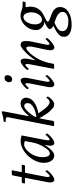

<svg xmlns="http://www.w3.org/2000/svg" viewBox="740 -1448 936 2455"><g transform="rotate(-90 1207.5 -221.0)"><path d="M134.8 5.9Q119.1 5.9 110.4 -8.3Q101.6 -22.5 101.6 -44.9Q101.6 -52.7 103 -65.4Q104.5 -78.1 108.4 -96.7L161.1 -369.1H91.8Q88.9 -369.1 88.9 -379.9Q88.9 -392.6 100.6 -410.2H168.9L192.4 -529.3Q193.4 -539.1 240.2 -539.1Q253.9 -539.1 257.8 -538.1L233.4 -410.2H322.3Q327.1 -410.2 327.1 -397.5Q327.1 -385.7 318.4 -369.1H225.6L173.8 -103.5Q170.9 -91.8 170.9 -79.1Q170.9 -54.7 180.7 -54.7Q197.3 -54.7 213.4 -72.8Q229.5 -90.8 239.3 -101.6L245.1 -108.4Q247.1 -108.4 252.4 -99.1Q257.8 -89.8 257.8 -85.9Q249 -72.3 227.5 -50.3Q206.1 -28.3 180.7 -11.2Q155.3 5.9 134.8 5.9Z M604.5 5.9Q588.9 5.9 580.1 -8.3Q571.3 -22.5 571.3 -44.9Q571.3 -52.7 572.8 -65.9Q574.2 -79.1 578.1 -96.7L583 -122.1Q570.3 -98.6 547.9 -68.8Q525.4 -39.1 498.5 -17.1Q471.7 4.9 445.3 4.9Q402.3 4.9 377.4 -33.7Q352.5 -72.3 352.5 -127Q352.5 -181.6 377 -234.4Q401.4 -287.1 441.9 -330.1Q482.4 -373 532.2 -398.9Q582 -424.8 631.8 -424.8Q670.9 -424.8 703.1 -412.1L646.5 -118.2Q643.6 -101.6 642.1 -93.3Q640.6 -85 640.6 -76.2Q640.6 -54.7 650.4 -54.7Q658.2 -54.7 669.4 -63.5Q680.7 -72.3 691.9 -83.5Q703.1 -94.7 709 -101.6L714.8 -108.4Q716.8 -108.4 722.2 -99.1Q727.5 -89.8 727.5 -85.9Q719.7 -72.3 698.2 -50.3Q676.8 -28.3 651.4 -11.2Q626 5.9 604.5 5.9ZM474.6 -51.8Q493.2 -51.8 513.7 -71.3Q534.2 -90.8 553.7 -123Q573.2 -155.3 588.9 -193.4Q604.5 -231.4 611.3 -267.6L630.9 -367.2Q619.1 -379.9 590.8 -379.9Q561.5 -379.9 532.2 -359.4Q502.9 -338.9 478.5 -305.2Q454.1 -271.5 439.5 -230Q424.8 -188.5 424.8 -147.5Q424.8 -51.8 474.6 -51.8Z M853.5 4.9Q846.7 4.9 838.9 3.4Q831.1 2 821.3 0L927.7 -545.9Q931.6 -565.4 934.1 -578.6Q936.5 -591.8 936.5 -597.7Q936.5 -616.2 877 -616.2Q874 -616.2 874 -622.1Q874 -633.8 881.8 -641.6Q946.3 -647.5 1004.9 -668.9Q1010.7 -666 1010.7 -650.4Q1010.7 -644.5 1007.3 -626.5Q1003.9 -608.4 998 -577.1L947.3 -314.5L958 -327.1Q972.7 -343.8 995.6 -366.7Q1018.6 -389.6 1048.8 -407.2Q1079.1 -424.8 1112.3 -424.8Q1141.6 -424.8 1163.6 -405.8Q1185.5 -386.7 1185.5 -358.4Q1185.5 -294.9 1129.4 -253.9Q1073.2 -212.9 985.4 -198.2Q1043.9 -110.4 1075.2 -82Q1106.4 -53.7 1127 -53.7Q1144.5 -53.7 1160.6 -68.4Q1176.8 -83 1184.6 -96.7Q1187.5 -96.7 1193.8 -88.9Q1200.2 -81.1 1200.2 -77.1Q1197.3 -66.4 1181.2 -46.9Q1165 -27.3 1144.5 -11.7Q1124 3.9 1104.5 3.9Q1074.2 3.9 1054.2 -12.2Q1034.2 -28.3 1010.7 -52.7Q996.1 -68.4 977.5 -95.7Q959 -123 943.8 -149.4Q928.7 -175.8 921.9 -186.5L885.7 0Q866.2 4.9 853.5 4.9ZM939.5 -224.6Q953.1 -224.6 970.7 -228.5Q988.3 -232.4 1009.8 -238.3Q1032.2 -245.1 1057.1 -257.8Q1082 -270.5 1099.1 -290.5Q1116.2 -310.5 1116.2 -336.9Q1116.2 -378.9 1077.1 -378.9Q1061.5 -378.9 1038.1 -359.9Q1014.6 -340.8 991.7 -313.5Q968.8 -286.1 953.1 -261.7Q937.5 -237.3 937.5 -226.6Q937.5 -224.6 939.5 -224.6Z M1418.9 -533.2Q1400.4 -533.2 1391.6 -544.4Q1382.8 -555.7 1382.8 -571.3Q1382.8 -591.8 1397 -611.3Q1411.1 -630.9 1438.5 -630.9Q1457 -630.9 1465.3 -619.6Q1473.6 -608.4 1473.6 -592.8Q1473.6 -572.3 1459.5 -552.7Q1445.3 -533.2 1418.9 -533.2ZM1407.2 -424.8Q1422.9 -424.8 1431.6 -410.6Q1440.4 -396.5 1440.4 -374Q1440.4 -353.5 1434.6 -322.3L1394.5 -117.2Q1393.6 -111.3 1391.1 -98.1Q1388.7 -85 1388.7 -77.1Q1388.7 -54.7 1398.4 -54.7Q1406.2 -54.7 1417.5 -63.5Q1428.7 -72.3 1439.9 -83.5Q1451.2 -94.7 1457 -101.6L1462.9 -108.4Q1464.8 -108.4 1470.2 -99.1Q1475.6 -89.8 1475.6 -85.9Q1467.8 -72.3 1445.8 -50.3Q1423.8 -28.3 1398.4 -11.2Q1373 5.9 1352.5 5.9Q1336.9 5.9 1328.1 -8.3Q1319.3 -22.5 1319.3 -44.9Q1319.3 -52.7 1320.8 -65.4Q1322.3 -78.1 1326.2 -96.7L1366.2 -300.8Q1369.1 -316.4 1370.1 -326.2Q1371.1 -335.9 1371.1 -339.8Q1371.1 -364.3 1361.3 -364.3Q1353.5 -364.3 1337.4 -349.6Q1321.3 -335 1312.5 -324.2L1307.6 -318.4Q1305.7 -318.4 1300.3 -327.6Q1294.9 -336.9 1294.9 -340.8Q1302.7 -354.5 1323.2 -374Q1343.8 -393.6 1367.2 -409.2Q1390.6 -424.8 1407.2 -424.8Z M1825.2 5.9Q1809.6 5.9 1800.8 -8.3Q1792 -22.5 1792 -44.9Q1792 -52.7 1793.5 -65.4Q1794.9 -78.1 1798.8 -96.7L1833 -257.8Q1836.9 -274.4 1838.4 -287.6Q1839.8 -300.8 1839.8 -310.5Q1839.8 -352.5 1821.3 -352.5Q1805.7 -352.5 1778.8 -329.1Q1752 -305.7 1722.7 -266.1Q1693.4 -226.6 1669.4 -177.2Q1645.5 -127.9 1633.8 -76.2L1617.2 0Q1605.5 3.9 1586.9 3.9Q1568.4 3.9 1553.7 0L1611.3 -300.8Q1615.2 -318.4 1615.7 -328.1Q1616.2 -337.9 1616.2 -339.8Q1616.2 -364.3 1606.4 -364.3Q1602.5 -364.3 1596.2 -359.9Q1589.8 -355.5 1582 -348.6Q1569.3 -337.9 1561 -328.1Q1552.7 -318.4 1552.7 -318.4Q1550.8 -318.4 1545.4 -327.6Q1540 -336.9 1540 -340.8Q1547.9 -354.5 1568.4 -374Q1588.9 -393.6 1612.3 -409.2Q1635.7 -424.8 1652.3 -424.8Q1668 -424.8 1676.8 -410.6Q1685.5 -396.5 1685.5 -374Q1685.5 -353.5 1679.7 -322.3L1662.1 -232.4Q1667 -241.2 1677.7 -256.3Q1688.5 -271.5 1705.1 -293Q1726.6 -322.3 1755.9 -352.5Q1785.2 -382.8 1813.5 -403.8Q1841.8 -424.8 1861.3 -424.8Q1910.2 -424.8 1910.2 -360.4Q1910.2 -338.9 1906.7 -312Q1903.3 -285.2 1896.5 -253.9L1864.3 -103.5Q1861.3 -91.8 1861.3 -79.1Q1861.3 -54.7 1871.1 -54.7Q1878.9 -54.7 1890.1 -63.5Q1901.4 -72.3 1912.6 -83.5Q1923.8 -94.7 1929.7 -101.6L1935.5 -108.4Q1937.5 -108.4 1942.9 -99.1Q1948.2 -89.8 1948.2 -85.9Q1940.4 -72.3 1918.5 -50.3Q1896.5 -28.3 1871.1 -11.2Q1845.7 5.9 1825.2 5.9Z M2116.2 227.5Q2048.8 227.5 2006.3 202.1Q1963.9 176.8 1963.9 131.8Q1963.9 94.7 1986.8 69.3Q2009.8 43.9 2043 25.9Q2076.2 7.8 2104.5 -5.9L2086.9 -17.6Q2062.5 -33.2 2062.5 -52.7Q2062.5 -64.5 2079.1 -78.1Q2095.7 -91.8 2118.7 -103.5Q2141.6 -115.2 2160.2 -119.1Q2140.6 -119.1 2118.2 -128.9Q2093.8 -138.7 2071.8 -164.6Q2049.8 -190.4 2049.8 -225.6Q2049.8 -280.3 2076.7 -325.7Q2103.5 -371.1 2145.5 -398.4Q2187.5 -425.8 2234.4 -425.8Q2260.7 -425.8 2279.8 -419.4Q2298.8 -413.1 2318.8 -406.2Q2338.9 -399.4 2367.2 -399.4H2409.2Q2415 -399.4 2415 -391.6Q2415 -384.8 2411.6 -375Q2408.2 -365.2 2404.3 -361.3H2349.6Q2343.8 -361.3 2343.8 -355.5Q2349.6 -320.3 2349.6 -304.7Q2349.6 -248 2325.2 -206.1Q2300.8 -164.1 2260.7 -141.6Q2238.3 -127.9 2214.4 -117.2Q2190.4 -106.4 2174.3 -96.7Q2158.2 -86.9 2158.2 -75.2Q2158.2 -66.4 2180.2 -56.6Q2202.1 -46.9 2231 -37.1Q2259.8 -27.3 2279.3 -17.6Q2306.6 -3.9 2325.7 20.5Q2344.7 44.9 2344.7 76.2Q2344.7 145.5 2282.7 186.5Q2220.7 227.5 2116.2 227.5ZM2182.6 -152.3Q2210 -152.3 2231.4 -172.4Q2252.9 -192.4 2265.1 -223.6Q2277.3 -254.9 2277.3 -287.1Q2277.3 -326.2 2261.7 -357.4Q2246.1 -388.7 2218.8 -388.7Q2191.4 -388.7 2169.4 -367.2Q2147.5 -345.7 2135.3 -312Q2123 -278.3 2123 -241.2Q2123 -203.1 2138.7 -177.7Q2154.3 -152.3 2182.6 -152.3ZM2164.1 185.5Q2211.9 185.5 2247.1 165.5Q2282.2 145.5 2282.2 115.2Q2282.2 84 2262.2 64.5Q2242.2 44.9 2210.9 31.7Q2179.7 18.6 2145.5 7.8Q2127 15.6 2118.7 19.5Q2110.4 23.4 2090.8 34.2Q2036.1 63.5 2036.1 107.4Q2036.1 185.5 2164.1 185.5Z"/></g></svg>

Font: Crimson Text
Style: Italic
Weight: 400
Italic angle: -11°
Designer: Sebastian Kosch
Foundry: Sebastian Kosch
Version: Version 1.100; ttfautohint (v1.8.4)